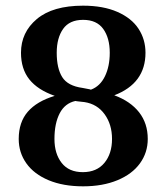

<svg xmlns="http://www.w3.org/2000/svg" viewBox="-20 -645 586 677"><path d="M501 -155Q501 -107 473.5 -69Q446 -31 394 -9.5Q342 12 273 12Q203 12 151.5 -9.5Q100 -31 73 -69Q46 -107 46 -155Q46 -214 78 -251Q110 -288 173 -307Q113 -328 83.5 -365Q54 -402 54 -459Q54 -531 110 -578Q166 -625 273 -625Q344 -625 394 -603Q444 -581 468.5 -543.5Q493 -506 493 -459Q493 -351 383 -309Q440 -288 470.5 -249Q501 -210 501 -155ZM180 -459Q180 -404 199.5 -373Q219 -342 271 -335L297 -330Q298 -329 301 -329Q333 -341 350 -376Q367 -411 367 -459Q367 -511 344 -543Q321 -575 273 -575Q225 -575 202.5 -543Q180 -511 180 -459ZM375 -155Q375 -206 349 -242Q323 -278 278 -285L251 -288L246 -289Q209 -281 190.5 -245.5Q172 -210 172 -155Q172 -103 197.5 -70.5Q223 -38 272 -38Q321 -38 348 -70.5Q375 -103 375 -155Z"/></svg>

Font: Arya
Style: Bold
Weight: 700
Designer: Eduardo Rodriguez Tunni, Modular Infotech
Foundry: Eduardo Rodriguez Tunni, Modular Infotech
Version: Version 1.002